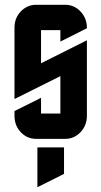

<svg xmlns="http://www.w3.org/2000/svg" viewBox="-20 -575 420 795"><path d="M134.8 200.2V35.2H245.1V145ZM40 -460Q40 -501 66.4 -527.8Q92.8 -555.2 129.9 -555.2H250Q287.1 -555.2 313.5 -527.3Q339.8 -499.5 339.8 -460V-458L230 -402.8V-450.2H149.9V-313L339.8 -408.2V-95.2Q339.8 -55.7 313.5 -27.8Q287.1 0 250 0H129.9Q92.3 0 66.4 -27.3Q40 -55.2 40 -95.2V-115.2L149.9 -169.9V-105H230V-259.8L40 -165Z"/></svg>

Font: Horta
Style: Regular
Weight: 600
Width: 3
Version: Version 0.11